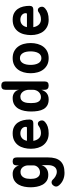

<svg xmlns="http://www.w3.org/2000/svg" viewBox="979 -1760 1041 3040"><g transform="rotate(-90 1500.0 -239.5)"><path d="M406 -105Q399 -80 385.5 -60Q372 -40 352.5 -25.5Q333 -11 308 -3.5Q283 4 253 4Q193 4 155 -22Q117 -48 95 -89Q73 -130 64 -179.5Q55 -229 55 -276Q55 -325 64.5 -375Q74 -425 97.5 -466.5Q121 -508 162.5 -534Q204 -560 269 -560Q319 -560 353.5 -533Q388 -506 402 -458V-494Q402 -527 416.5 -543.5Q431 -560 465 -560Q499 -560 513.5 -543.5Q528 -527 528 -494V0Q528 64 514 113Q500 162 470 195Q440 228 394 244.5Q348 261 284 261Q252 261 224 255Q196 249 171.5 238Q147 227 125.5 211Q104 195 86 174Q77 163 72 151.5Q67 140 67 127Q67 115 72.5 102.5Q78 90 87 79.5Q96 69 108 62.5Q120 56 135 56Q145 56 154.5 59.5Q164 63 172 71Q183 84 197.5 96Q212 108 228 117.5Q244 127 263 133Q282 139 302 139Q323 139 342.5 131Q362 123 376 105.5Q390 88 398 62Q406 36 406 0ZM290 -127Q314 -127 334.5 -135.5Q355 -144 370 -158.5Q385 -173 393.5 -192Q402 -211 402 -232V-315Q402 -338 395 -359.5Q388 -381 375 -398.5Q362 -416 342.5 -426Q323 -436 299 -436Q265 -436 243.5 -421.5Q222 -407 209.5 -384Q197 -361 192.5 -333Q188 -305 188 -277Q188 -250 192 -223.5Q196 -197 208 -175Q220 -153 239.5 -140Q259 -127 290 -127Z M1060 -161Q1085 -161 1099.5 -141.5Q1114 -122 1114 -97Q1114 -83 1108 -71Q1102 -59 1085 -44Q1070 -31 1052 -21Q1034 -11 1012 -4Q990 3 964.5 6.5Q939 10 909 10Q848 10 802.5 -11.5Q757 -33 726.5 -70.5Q696 -108 680.5 -159.5Q665 -211 665 -271Q665 -326 678 -378.5Q691 -431 720 -471.5Q749 -512 795.5 -536Q842 -560 909 -560Q970 -560 1011.5 -538Q1053 -516 1079 -479Q1105 -442 1116.5 -393.5Q1128 -345 1128 -293Q1128 -264 1113.5 -248.5Q1099 -233 1071 -233H790Q796 -200 808 -177Q820 -154 836.5 -139.5Q853 -125 873 -118.5Q893 -112 915 -112Q951 -112 980.5 -123.5Q1010 -135 1023 -146Q1033 -154 1041.5 -157.5Q1050 -161 1060 -161ZM999 -334Q1005 -334 1008.5 -338Q1012 -342 1012 -354Q1012 -370 1005.5 -385Q999 -400 985.5 -412Q972 -424 953 -431Q934 -438 909 -438Q884 -438 864.5 -430.5Q845 -423 830 -409.5Q815 -396 805.5 -377Q796 -358 791 -334Z M1666 10Q1633 10 1616 -6Q1599 -22 1599 -55V-106Q1591 -82 1578.5 -60.5Q1566 -39 1548 -23.5Q1530 -8 1505 1Q1480 10 1446 10Q1389 10 1351.5 -12Q1314 -34 1293 -71.5Q1272 -109 1263.5 -160Q1255 -211 1255 -269Q1255 -320 1264.5 -371.5Q1274 -423 1297.5 -465Q1321 -507 1362.5 -533.5Q1404 -560 1469 -560Q1519 -560 1555 -532.5Q1591 -505 1599 -458V-674Q1599 -707 1615 -723.5Q1631 -740 1665 -740Q1699 -740 1715 -723.5Q1731 -707 1731 -674V-55Q1731 -22 1715.5 -6Q1700 10 1666 10ZM1483 -112Q1507 -112 1528 -121.5Q1549 -131 1564.5 -148Q1580 -165 1589.5 -188.5Q1599 -212 1599 -240V-301Q1599 -327 1591.5 -351.5Q1584 -376 1570 -395.5Q1556 -415 1536 -426.5Q1516 -438 1492 -438Q1458 -438 1437.5 -423Q1417 -408 1406 -383.5Q1395 -359 1391.5 -329Q1388 -299 1388 -270Q1388 -241 1391.5 -212.5Q1395 -184 1405.5 -161.5Q1416 -139 1435 -125.5Q1454 -112 1483 -112Z M2100 10Q2039 10 1994.5 -12.5Q1950 -35 1920 -74Q1890 -113 1875.5 -165Q1861 -217 1861 -275Q1861 -334 1875.5 -385.5Q1890 -437 1919.5 -476Q1949 -515 1994 -537.5Q2039 -560 2100 -560Q2161 -560 2206 -537.5Q2251 -515 2280.5 -476.5Q2310 -438 2324.5 -386Q2339 -334 2339 -275Q2339 -217 2324.5 -165Q2310 -113 2280.5 -74Q2251 -35 2206 -12.5Q2161 10 2100 10ZM2100 -105Q2127 -105 2147.5 -118Q2168 -131 2181 -154.5Q2194 -178 2200.5 -209Q2207 -240 2207 -275Q2207 -311 2201 -342Q2195 -373 2181.5 -396Q2168 -419 2148 -432Q2128 -445 2100 -445Q2072 -445 2052 -432Q2032 -419 2018.5 -395.5Q2005 -372 1999 -341Q1993 -310 1993 -275Q1993 -240 1999.5 -209Q2006 -178 2019 -154.5Q2032 -131 2052.5 -118Q2073 -105 2100 -105Z M2860 -161Q2885 -161 2899.5 -141.5Q2914 -122 2914 -97Q2914 -83 2908 -71Q2902 -59 2885 -44Q2870 -31 2852 -21Q2834 -11 2812 -4Q2790 3 2764.5 6.5Q2739 10 2709 10Q2648 10 2602.5 -11.5Q2557 -33 2526.5 -70.5Q2496 -108 2480.5 -159.5Q2465 -211 2465 -271Q2465 -326 2478 -378.5Q2491 -431 2520 -471.5Q2549 -512 2595.5 -536Q2642 -560 2709 -560Q2770 -560 2811.5 -538Q2853 -516 2879 -479Q2905 -442 2916.5 -393.5Q2928 -345 2928 -293Q2928 -264 2913.5 -248.5Q2899 -233 2871 -233H2590Q2596 -200 2608 -177Q2620 -154 2636.5 -139.5Q2653 -125 2673 -118.5Q2693 -112 2715 -112Q2751 -112 2780.5 -123.5Q2810 -135 2823 -146Q2833 -154 2841.5 -157.5Q2850 -161 2860 -161ZM2799 -334Q2805 -334 2808.5 -338Q2812 -342 2812 -354Q2812 -370 2805.5 -385Q2799 -400 2785.5 -412Q2772 -424 2753 -431Q2734 -438 2709 -438Q2684 -438 2664.5 -430.5Q2645 -423 2630 -409.5Q2615 -396 2605.5 -377Q2596 -358 2591 -334Z"/></g></svg>

Font: Maple Mono
Style: Bold
Weight: 700
Monospace: yes
Designer: subframe7536
Version: Version 7.200